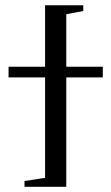

<svg xmlns="http://www.w3.org/2000/svg" viewBox="-20 -714 426 734"><path d="M233.4 -418V0H73.7V-22L152.3 -34.2V-418H12.7V-459H152.3V-693.8H298.3V-671.9L233.4 -659.7V-459H373V-418Z"/></svg>

Font: Liberation Serif
Style: Regular
Weight: 400
Designer: Steve Matteson
Foundry: Ascender Corporation
Version: Version 2.1.5